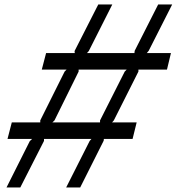

<svg xmlns="http://www.w3.org/2000/svg" viewBox="-20 -830 782 850"><path d="M532.2 -513.2 541 -522H328.1V-513.2L221.2 -296.9L211.9 -288.1H422.9V-296.9ZM736.8 -595.2 719.2 -522H592.8V-513.2L483.9 -296.9L476.1 -288.1H585L566.9 -214.8H439.9L439 -207L335 0H272.9L377 -206.1L384.8 -214.8H174.8V-206.1L69.8 0H8.8L111.8 -205.1L122.1 -214.8H13.2L32.2 -288.1H158.2V-296.9L266.1 -513.2L274.9 -522H165L184.1 -595.2H311L310.1 -604L415 -810.1H477.1L373 -604L365.2 -595.2H575.2L576.2 -605L680.2 -810.1H742.2L638.2 -605L629.9 -595.2Z"/></svg>

Font: Sinkin Sans 300 Light Italic
Style: Regular
Weight: 300
Italic angle: -112°
Designer: Keith Bates
Foundry: K-Type
Version: Sinkin Sans (version 1.0)  by Keith Bates   •   © 2014   www